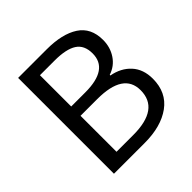

<svg xmlns="http://www.w3.org/2000/svg" viewBox="-191 -886 1039 1039"><g transform="rotate(-45 328.0 -366.5)"><path d="M99.6 0V-733.4H318.4Q436.5 -733.4 503.4 -689.9Q570.3 -646.5 570.3 -553.7Q570.3 -498 541.5 -454.6Q512.7 -411.1 461.9 -394.5V-389.6Q530.3 -377 571.3 -332Q612.3 -287.1 612.3 -214.8Q612.3 -110.4 536.6 -55.2Q460.9 0 334 0ZM193.4 -420.9H301.8Q478.5 -420.9 478.5 -542Q478.5 -605.5 436 -632.8Q393.6 -660.2 305.7 -660.2H193.4ZM193.4 -74.2H321.3Q521.5 -74.2 521.5 -217.8Q521.5 -349.6 321.3 -349.6H193.4Z"/></g></svg>

Font: irohakakuC Regular
Style: Regular
Weight: 400
Designer: [Source Han Sans]
Ryoko NISHIZUKA Ë•øÂ°öÊ∂ºÂ≠ê (kana & ideographs); Paul D. Hunt (Latin, Greek & Cyrillic); Wenlong ZHAN
Version: Version 1.001.20160904